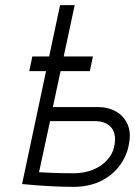

<svg xmlns="http://www.w3.org/2000/svg" viewBox="-20 -720 526 748"><path d="M361 -303H186L271 -700H214L66 -3Q70 -3 83.5 -1.5Q97 0 117 1.5Q137 3 161.5 4.5Q186 6 212.5 7Q239 8 264 8Q327 8 372.5 -14.5Q418 -37 445.5 -74Q473 -111 481 -152Q492 -201 477.5 -234.5Q463 -268 432 -285.5Q401 -303 361 -303ZM266 -45Q242 -45 218 -45.5Q194 -46 174.5 -47Q155 -48 143.5 -48.5Q132 -49 132 -49L175 -248H355Q368 -248 382.5 -243.5Q397 -239 409 -228Q421 -217 426 -197.5Q431 -178 425 -149Q419 -120 397 -96Q375 -72 341.5 -58.5Q308 -45 266 -45ZM106 -500 94 -443H330L342 -500Z"/></svg>

Font: Advent Pro
Style: Italic
Weight: 400
Italic angle: -12°
Designer: VivaRado, Andreas Kalpakidis
Foundry: VivaRado, Andreas Kalpakidis
Version: Version 3.000